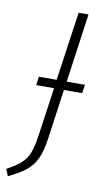

<svg xmlns="http://www.w3.org/2000/svg" viewBox="-120 -727 476 882"><g transform="rotate(10 118.0 -286.0)"><path d="M253 -323H168L135 -88Q127 -30 110 5.5Q93 41 64 64Q35 87 -17 112L-30 80Q13 57 36 36Q59 15 70.5 -14.5Q82 -44 89 -93L122 -323H39L44 -363H127L173 -684H219L174 -363H259Z"/></g></svg>

Font: Fira Sans Extra Condensed ExtraLight
Style: Italic
Weight: 275
Width: 3
Italic angle: -8°
Designer: Carrois Corporate & Edenspiekermann AG
Foundry: Carrois Corporate GbR & Edenspiekermann AG
Version: Version 4.203